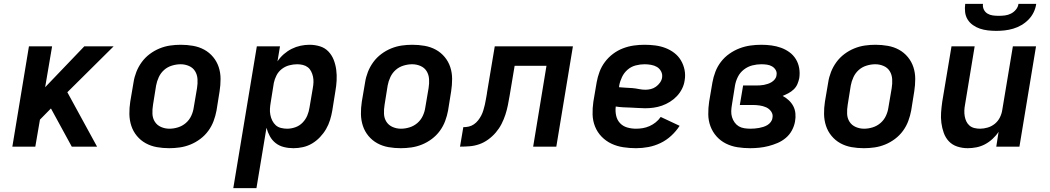

<svg xmlns="http://www.w3.org/2000/svg" viewBox="-20 -760 5440 995"><path d="M44 0 130 -520H250L214 -308L417 -520H569L329 -282L483 0H352L244 -198L187 -140L163 0Z M857 8Q824 8 793 2.5Q762 -3 735.5 -17.5Q709 -32 689.5 -55.5Q670 -79 660.5 -108Q651 -137 650.5 -169Q650 -201 655 -233L672 -333Q676 -360 686.5 -387Q697 -414 714.5 -438Q732 -462 756 -480Q780 -498 807 -509Q834 -520 861.5 -524Q889 -528 917 -528Q949 -528 980.5 -522.5Q1012 -517 1038.5 -502.5Q1065 -488 1084.5 -464.5Q1104 -441 1113.5 -412Q1123 -383 1123 -351Q1123 -319 1118 -287L1102 -187Q1097 -160 1087 -133Q1077 -106 1059.5 -82Q1042 -58 1018 -40Q994 -22 967 -11Q940 0 912 4Q884 8 857 8ZM858 -93Q880 -93 902.5 -100Q925 -107 943 -122.5Q961 -138 971 -159.5Q981 -181 984 -203L1001 -303Q1005 -327 1003.5 -350Q1002 -373 991 -391Q980 -409 959.5 -418Q939 -427 916 -427Q894 -427 871 -420Q848 -413 830.5 -397.5Q813 -382 803 -360.5Q793 -339 789 -317L773 -217Q769 -193 770 -170Q771 -147 782.5 -129Q794 -111 814.5 -102Q835 -93 858 -93Z M1189 215 1311 -520H1431L1418 -442Q1432 -463 1451 -479.5Q1470 -496 1492 -507Q1514 -518 1537.5 -523Q1561 -528 1584 -528Q1612 -528 1638 -520Q1664 -512 1682 -493Q1700 -474 1709.5 -449.5Q1719 -425 1722.5 -398Q1726 -371 1724.5 -343Q1723 -315 1718 -287L1702 -187Q1698 -163 1690.5 -138.5Q1683 -114 1670 -91.5Q1657 -69 1638.5 -49.5Q1620 -30 1597.5 -16.5Q1575 -3 1550 2.5Q1525 8 1501 8Q1475 8 1451 2Q1427 -4 1408.5 -18.5Q1390 -33 1378.5 -54Q1367 -75 1361 -98L1309 215ZM1468 -93Q1489 -93 1510.5 -100.5Q1532 -108 1548 -124.5Q1564 -141 1572.5 -161.5Q1581 -182 1584 -203L1601 -303Q1604 -319 1604.5 -334Q1605 -349 1602 -363Q1599 -377 1592.5 -390Q1586 -403 1575 -411.5Q1564 -420 1549.5 -423.5Q1535 -427 1520 -427Q1500 -427 1479 -421.5Q1458 -416 1440.5 -402.5Q1423 -389 1413 -369.5Q1403 -350 1399 -330L1383 -230Q1380 -213 1379 -197Q1378 -181 1381 -165Q1384 -149 1391 -135Q1398 -121 1409 -111Q1420 -101 1436 -97Q1452 -93 1468 -93Z M2057 8Q2024 8 1993 2.5Q1962 -3 1935.5 -17.5Q1909 -32 1889.5 -55.5Q1870 -79 1860.5 -108Q1851 -137 1850.5 -169Q1850 -201 1855 -233L1872 -333Q1876 -360 1886.5 -387Q1897 -414 1914.5 -438Q1932 -462 1956 -480Q1980 -498 2007 -509Q2034 -520 2061.5 -524Q2089 -528 2117 -528Q2149 -528 2180.5 -522.5Q2212 -517 2238.5 -502.5Q2265 -488 2284.5 -464.5Q2304 -441 2313.5 -412Q2323 -383 2323 -351Q2323 -319 2318 -287L2302 -187Q2297 -160 2287 -133Q2277 -106 2259.5 -82Q2242 -58 2218 -40Q2194 -22 2167 -11Q2140 0 2112 4Q2084 8 2057 8ZM2058 -93Q2080 -93 2102.5 -100Q2125 -107 2143 -122.5Q2161 -138 2171 -159.5Q2181 -181 2184 -203L2201 -303Q2205 -327 2203.5 -350Q2202 -373 2191 -391Q2180 -409 2159.5 -418Q2139 -427 2116 -427Q2094 -427 2071 -420Q2048 -413 2030.5 -397.5Q2013 -382 2003 -360.5Q1993 -339 1989 -317L1973 -217Q1969 -193 1970 -170Q1971 -147 1982.5 -129Q1994 -111 2014.5 -102Q2035 -93 2058 -93Z M2364 0 2381 -101Q2395 -101 2409 -104Q2423 -107 2435.5 -115.5Q2448 -124 2457.5 -136Q2467 -148 2474 -161.5Q2481 -175 2485 -189Q2489 -203 2492.5 -217Q2496 -231 2498 -245Q2500 -259 2503 -273Q2503 -275 2503.5 -277Q2504 -279 2504 -281L2544 -520H2949L2863 0H2743L2812 -419H2647L2621 -264Q2617 -240 2612 -215Q2607 -190 2599 -165.5Q2591 -141 2579 -117.5Q2567 -94 2549.5 -73.5Q2532 -53 2510 -37Q2488 -21 2463.5 -12.5Q2439 -4 2414 -2Q2389 0 2364 0Z M3276 8Q3243 8 3210 3Q3177 -2 3148.5 -15.5Q3120 -29 3098 -51.5Q3076 -74 3064 -103.5Q3052 -133 3051 -166Q3050 -199 3055 -233L3072 -333Q3077 -361 3087 -388Q3097 -415 3115 -439Q3133 -463 3157 -481Q3181 -499 3208.5 -509.5Q3236 -520 3264 -524Q3292 -528 3320 -528Q3348 -528 3375.5 -524.5Q3403 -521 3428 -511.5Q3453 -502 3474 -486Q3495 -470 3508.5 -447.5Q3522 -425 3527.5 -398Q3533 -371 3528 -343Q3525 -321 3514.5 -300Q3504 -279 3488 -262Q3472 -245 3452 -232.5Q3432 -220 3410.5 -212.5Q3389 -205 3367 -202Q3345 -199 3323 -199Q3304 -199 3285 -200.5Q3266 -202 3247 -202.5Q3228 -203 3209 -204Q3190 -205 3171 -208Q3168 -184 3173 -161Q3178 -138 3193 -122Q3208 -106 3230 -99.5Q3252 -93 3276 -93Q3294 -93 3311.5 -96Q3329 -99 3346 -106.5Q3363 -114 3378 -126Q3393 -138 3404 -154L3502 -108Q3484 -80 3458.5 -56.5Q3433 -33 3402.5 -18.5Q3372 -4 3340 2Q3308 8 3276 8ZM3325 -295Q3339 -295 3353 -298.5Q3367 -302 3379 -310.5Q3391 -319 3400 -331.5Q3409 -344 3411 -357Q3414 -375 3406 -390Q3398 -405 3384.5 -413Q3371 -421 3354 -424Q3337 -427 3320 -427Q3298 -427 3274.5 -421Q3251 -415 3232.5 -399Q3214 -383 3203.5 -361Q3193 -339 3189 -317L3188 -308Q3205 -306 3222.5 -305.5Q3240 -305 3257 -303.5Q3274 -302 3291 -298.5Q3308 -295 3325 -295Z M3868 8Q3834 8 3802 3Q3770 -2 3742 -16Q3714 -30 3693.5 -53Q3673 -76 3662 -105Q3651 -134 3650.5 -167Q3650 -200 3655 -233L3672 -333Q3677 -361 3687.5 -388.5Q3698 -416 3716.5 -440Q3735 -464 3760 -481.5Q3785 -499 3812.5 -509.5Q3840 -520 3868.5 -524Q3897 -528 3925 -528Q3952 -528 3978 -524.5Q4004 -521 4027.5 -512.5Q4051 -504 4071 -489.5Q4091 -475 4104 -454Q4117 -433 4121.5 -407.5Q4126 -382 4122 -355Q4119 -340 4112.5 -324.5Q4106 -309 4093.5 -297Q4081 -285 4066 -277Q4051 -269 4036 -263Q4053 -254 4067.5 -240.5Q4082 -227 4091 -210Q4100 -193 4102 -172Q4104 -151 4100 -130Q4096 -107 4084 -84.5Q4072 -62 4052.5 -45.5Q4033 -29 4009.5 -19Q3986 -9 3962.5 -3Q3939 3 3915 5.5Q3891 8 3868 8ZM3869 -93Q3880 -93 3891.5 -94Q3903 -95 3914 -97Q3925 -99 3936 -102.5Q3947 -106 3957 -112Q3967 -118 3974.5 -128Q3982 -138 3983 -149Q3987 -167 3976.5 -182Q3966 -197 3950 -204Q3934 -211 3916 -213.5Q3898 -216 3880 -216H3814L3831 -317H3896Q3907 -317 3917.5 -317.5Q3928 -318 3938.5 -320Q3949 -322 3959.5 -325.5Q3970 -329 3979.5 -335Q3989 -341 3996 -350Q4003 -359 4004 -370Q4007 -385 4000 -397Q3993 -409 3981 -416Q3969 -423 3954.5 -425Q3940 -427 3925 -427Q3902 -427 3878.5 -421Q3855 -415 3835 -399.5Q3815 -384 3804 -362Q3793 -340 3789 -317L3773 -217Q3770 -200 3769.5 -184Q3769 -168 3773.5 -153Q3778 -138 3787 -125.5Q3796 -113 3808.5 -105.5Q3821 -98 3837 -95.5Q3853 -93 3869 -93Z M4457 8Q4424 8 4393 2.5Q4362 -3 4335.5 -17.5Q4309 -32 4289.5 -55.5Q4270 -79 4260.5 -108Q4251 -137 4250.5 -169Q4250 -201 4255 -233L4272 -333Q4276 -360 4286.5 -387Q4297 -414 4314.5 -438Q4332 -462 4356 -480Q4380 -498 4407 -509Q4434 -520 4461.5 -524Q4489 -528 4517 -528Q4549 -528 4580.5 -522.5Q4612 -517 4638.5 -502.5Q4665 -488 4684.5 -464.5Q4704 -441 4713.5 -412Q4723 -383 4723 -351Q4723 -319 4718 -287L4702 -187Q4697 -160 4687 -133Q4677 -106 4659.5 -82Q4642 -58 4618 -40Q4594 -22 4567 -11Q4540 0 4512 4Q4484 8 4457 8ZM4458 -93Q4480 -93 4502.5 -100Q4525 -107 4543 -122.5Q4561 -138 4571 -159.5Q4581 -181 4584 -203L4601 -303Q4605 -327 4603.5 -350Q4602 -373 4591 -391Q4580 -409 4559.5 -418Q4539 -427 4516 -427Q4494 -427 4471 -420Q4448 -413 4430.5 -397.5Q4413 -382 4403 -360.5Q4393 -339 4389 -317L4373 -217Q4369 -193 4370 -170Q4371 -147 4382.5 -129Q4394 -111 4414.5 -102Q4435 -93 4458 -93Z M4995 8Q4967 8 4941 -0.5Q4915 -9 4897.5 -27.5Q4880 -46 4871 -71Q4862 -96 4858.5 -123Q4855 -150 4857 -177.5Q4859 -205 4863 -233L4911 -520H5031L4981 -217Q4978 -202 4977.5 -187Q4977 -172 4979.5 -157.5Q4982 -143 4988 -130.5Q4994 -118 5004.5 -109Q5015 -100 5029.5 -96.5Q5044 -93 5059 -93Q5078 -93 5098.5 -99Q5119 -105 5135.5 -118.5Q5152 -132 5161.5 -151Q5171 -170 5174 -190L5229 -520H5349L5263 0H5143L5155 -77Q5142 -57 5123.5 -40Q5105 -23 5084 -12Q5063 -1 5040 3.5Q5017 8 4995 8ZM5143 -600Q5121 -600 5099.5 -602.5Q5078 -605 5058.5 -611.5Q5039 -618 5022 -630Q5005 -642 4994.5 -659Q4984 -676 4981.5 -697Q4979 -718 4982 -740H5074Q5072 -724 5078.5 -710.5Q5085 -697 5097.5 -689.5Q5110 -682 5125 -680Q5140 -678 5156 -678Q5172 -678 5188 -680Q5204 -682 5219 -689.5Q5234 -697 5245 -710.5Q5256 -724 5258 -740H5350Q5347 -718 5337 -697Q5327 -676 5310.5 -659Q5294 -642 5273.5 -630Q5253 -618 5231 -611.5Q5209 -605 5187 -602.5Q5165 -600 5143 -600Z"/></svg>

Font: Iosevka SS04 Extended
Style: Bold Italic
Weight: 700
Width: 7
Italic angle: -9°
Monospace: yes
Designer: Belleve Invis
Foundry: Belleve Invis
Version: Version 19.0.0; ttfautohint (v1.8.4)